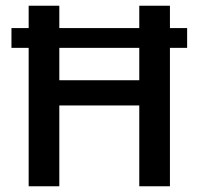

<svg xmlns="http://www.w3.org/2000/svg" viewBox="-20 -650 692 670"><path d="M80 0V-483H20V-552H80V-630H187V-552H466V-630H573V-552H633V-483H573V0H466V-282H187V0ZM466 -370V-483H187V-370Z"/></svg>

Font: Ek Mukta Medium
Style: Regular
Weight: 500
Designer: Girish Dalvi and Yashodeep Gholap
Foundry: Ek Type
Version: Version 2.538;PS 1.002;hotconv 16.6.51;makeotf.lib2.5.65220;